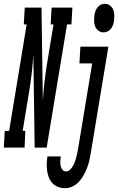

<svg xmlns="http://www.w3.org/2000/svg" viewBox="-77 -775 620 1008"><path d="M-57 0 -52 -88H-29L63 -647H48L53 -735H141L146 -370L148 -247Q151 -296 156.5 -344.5Q162 -393 170 -441L204 -647H189L194 -735H303L298 -647H275L168 0H105L98 -488Q95 -439 89.5 -390.5Q84 -342 76 -294L42 -88H56L52 0ZM466 -605Q451 -605 439 -614.5Q427 -624 422 -637.5Q417 -651 417 -667Q417 -683 419 -698Q421 -709 425 -719Q429 -729 436 -737.5Q443 -746 453 -750.5Q463 -755 474 -755Q489 -755 501 -745.5Q513 -736 518 -722.5Q523 -709 523 -693Q523 -677 521 -662Q519 -651 515 -641Q511 -631 504 -622.5Q497 -614 487 -609.5Q477 -605 466 -605ZM265 213Q246 213 228.5 206.5Q211 200 199 187.5Q187 175 180 158Q173 141 170.5 122.5Q168 104 168.5 84.5Q169 65 172 46H242Q240 58 239.5 70.5Q239 83 241 94.5Q243 106 250.5 115.5Q258 125 270 125Q281 125 290 116.5Q299 108 305 98Q311 88 315 77.5Q319 67 322 56Q325 45 327.5 34Q330 23 332 12L407 -442H340L345 -530H492L400 26Q397 46 392.5 66Q388 86 380.5 105.5Q373 125 363 143.5Q353 162 338.5 178Q324 194 304.5 203.5Q285 213 265 213Z"/></svg>

Font: Iosevka Curly Slab SmBdObl
Style: Regular
Weight: 600
Italic angle: -9°
Monospace: yes
Designer: Belleve Invis
Foundry: Belleve Invis
Version: Version 11.0.0; ttfautohint (v1.8.3)